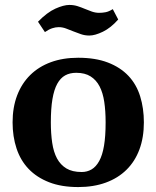

<svg xmlns="http://www.w3.org/2000/svg" viewBox="-20 -746 634 778"><path d="M186 -250Q186 -205 191.5 -167.5Q197 -130 211 -104Q225 -78 249 -63.5Q273 -49 311 -49Q333 -49 351 -59.5Q369 -70 382 -93.5Q395 -117 401.5 -155.5Q408 -194 408 -250Q408 -296 402.5 -333Q397 -370 383.5 -396Q370 -422 347 -436.5Q324 -451 289 -451Q263 -451 244 -440.5Q225 -430 212 -406.5Q199 -383 192.5 -344.5Q186 -306 186 -250ZM31 -250Q31 -311 49.5 -359.5Q68 -408 102.5 -442Q137 -476 186 -494Q235 -512 297 -512Q367 -512 417.5 -492.5Q468 -473 500.5 -438.5Q533 -404 548 -355.5Q563 -307 563 -250Q563 -189 545 -140.5Q527 -92 492.5 -58Q458 -24 408.5 -6Q359 12 297 12Q229 12 179 -7.5Q129 -27 96 -61.5Q63 -96 47 -144.5Q31 -193 31 -250ZM459 -667Q429 -633 397 -617.5Q365 -602 342 -602Q324 -602 308 -607.5Q292 -613 277 -619Q262 -625 247.5 -630.5Q233 -636 218 -636Q205 -636 191.5 -631.5Q178 -627 162 -616L134 -658Q171 -696 204.5 -711Q238 -726 261 -726Q279 -726 294.5 -721Q310 -716 324 -710Q338 -704 352.5 -699Q367 -694 382 -694Q395 -694 408 -696.5Q421 -699 437 -709Z"/></svg>

Font: PTSerif
Style: Bold
Weight: 700
Designer: A.Korolkova, O.Umpeleva, V.Yefimov
Foundry: ParaType Ltd
Version: Version 1.000W OFL; ttfautohint (v1.2) -l 8 -r 50 -G 200 -x 